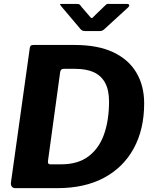

<svg xmlns="http://www.w3.org/2000/svg" viewBox="-20 -975 791 995"><path d="M59.2 0Q47.4 0 41.2 -8Q35 -16 36.7 -28.8L134.4 -726.4Q136.1 -736.1 140.2 -739.1Q144.2 -742 155.4 -742H366Q486.7 -742 566.6 -704.4Q646.5 -666.7 686.8 -598.6Q727.1 -530.5 727.1 -439.3Q727.1 -305 673.2 -206.2Q619.4 -107.3 519 -53.6Q418.7 0 277.9 0H59.2ZM296.6 -123.4Q384.2 -123.4 439 -165Q493.8 -206.5 519.5 -279.8Q545.1 -353.1 545.1 -448.6Q545.1 -508 524.8 -545.6Q504.5 -583.2 465.7 -600.8Q426.9 -618.3 370 -618.3H309.8Q294.1 -618.3 291.7 -600.9L228.6 -140.6Q227.6 -131.9 230.5 -127.6Q233.3 -123.4 240.8 -123.4ZM528.2 -949.7Q534.6 -955.6 539.2 -955.1Q543.8 -954.7 551.3 -954.7H637.9Q647.5 -954.7 649.4 -949.2Q651.4 -943.7 643.2 -935.9L519.3 -822.4Q514.1 -818.2 509 -816.1Q504 -814 494.4 -814H421.6Q409.6 -814 402.9 -819.1Q396.1 -824.2 392.1 -830.4L297.7 -942.1Q293 -949 291.2 -951.9Q289.5 -954.7 297.3 -954.7H378.5Q387.1 -954.7 391.7 -952.1Q396.3 -949.6 399.6 -942.7L444.6 -890.4Q454.1 -878 458.8 -882.2Q463.5 -886.4 473.9 -897.4Z"/></svg>

Font: Libre Franklin Thin
Style: Italic
Weight: 100
Italic angle: -8°
Designer: Pablo Impallari, Rodrigo Fuenzalida, Nhung Nguyen
Foundry: Impallari Type
Version: Version 3.000